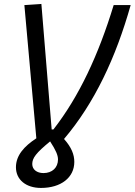

<svg xmlns="http://www.w3.org/2000/svg" viewBox="-20 -719 677 965"><path d="M186 225.6C286.6 225.6 353.5 173.3 353.5 94.7C353.5 58.1 339.4 21.5 301.8 -20.5C454.6 -200.2 562.5 -429.7 636.7 -693.4H551.3C475.1 -443.4 377.9 -234.4 248.5 -68.4H239.7L188 -699.2L102.5 -693.4L162.6 -23.9C101.6 16.1 60.1 62 60.1 121.6C60.1 184.1 110.4 225.6 186 225.6ZM142.1 105.5C142.1 75.2 161.1 49.8 231.9 -8.3C260.7 36.1 271.5 61 271.5 82.5C271.5 123.5 242.2 150.9 198.7 150.9C165 150.9 142.1 132.8 142.1 105.5Z"/></svg>

Font: Cascadia Code PL SemiLight
Style: Italic
Weight: 350
Italic angle: -10°
Monospace: yes
Designer: Aaron Bell
Foundry: Saja Typeworks
Version: Version 2404.023